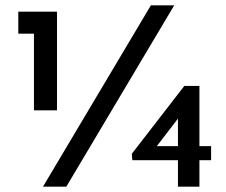

<svg xmlns="http://www.w3.org/2000/svg" viewBox="-20 -704 851 724"><path d="M637 -684 230 0H142L549 -684ZM49 -660H195V-288H108V-577H49ZM776 -153V-100H479L477 -124L675 -380H732V0H651V-283L672 -284L546 -120L533 -153Z"/></svg>

Font: Josefin Sans Thin
Style: Regular
Weight: 400
Version: Version 2.000